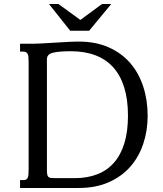

<svg xmlns="http://www.w3.org/2000/svg" viewBox="-20 -933 807 953"><path d="M79.6 0V-39.1H94.2Q103 -39.1 108.4 -41.3Q113.8 -43.5 116.9 -49.3Q120.1 -55.2 121.1 -65.4Q122.1 -75.7 122.1 -91.3V-624.5Q122.1 -639.6 121.1 -649.9Q120.1 -660.2 116.9 -666Q113.8 -671.9 108.4 -674.3Q103 -676.8 94.2 -676.8H79.6V-715.8H131.8Q156.7 -715.8 188 -717.5Q219.2 -719.2 251.5 -721.2Q283.7 -723.1 314.9 -724.9Q346.2 -726.6 371.1 -726.6Q455.1 -726.6 519 -698.2Q583 -669.9 626 -620.4Q668.9 -570.8 690.9 -503.4Q712.9 -436 712.9 -358.4Q712.9 -284.2 690.9 -218.8Q668.9 -153.3 626 -104.7Q583 -56.2 519 -28.1Q455.1 0 371.1 0ZM212.9 -91.3Q212.9 -76.2 214.4 -67.6Q215.8 -59.1 220.2 -54.9Q224.6 -50.8 232.4 -49.8Q240.2 -48.8 252.9 -48.8H351.6Q413.6 -48.8 462.6 -67.9Q511.7 -86.9 545.7 -125.5Q579.6 -164.1 597.4 -222.2Q615.2 -280.3 615.2 -358.4Q615.2 -439.5 596.4 -499.5Q577.6 -559.6 541.5 -599.4Q505.4 -639.2 452.6 -658.9Q399.9 -678.7 332 -678.7Q272.9 -678.7 242.9 -671.4Q212.9 -664.1 212.9 -639.2ZM378.9 -834 486.3 -913.1H532.2L422.4 -780.3H328.6L223.1 -913.1H270Z"/></svg>

Font: Arian Grqi
Style: Regular
Weight: 400
Designer: Ruben Hakobyan (Tarumian)
Foundry: Ruben Hakobyan (Tarumian)
Version: Version 1.003